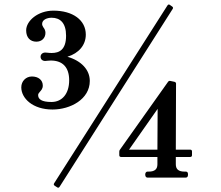

<svg xmlns="http://www.w3.org/2000/svg" viewBox="-20 -801 998 866"><path d="M756 -772 746 -779C742 -782 738 -781 735 -776L224 26C221 31 223 34 227 37L238 44C242 47 246 46 249 41L759 -761C762 -766 760 -769 756 -772ZM217 -307C297 -307 385 -353 385 -436C385 -486 347 -527 284 -545C336 -561 367 -598 367 -645C367 -710 309 -753 221 -753C151 -753 98 -707 98 -664C98 -632 116 -613 144 -613C168 -613 185 -629 185 -653C185 -664 180 -672 176 -677C173 -683 170 -686 170 -693C170 -712 192 -721 213 -721C251 -721 278 -698 278 -640C278 -576 247 -562 213 -562C198 -562 194 -564 184 -564C172 -564 163 -556 163 -545C163 -533 172 -526 184 -526C188 -526 197 -528 209 -528C263 -528 292 -497 292 -439C292 -379 261 -341 212 -341C167 -341 152 -354 152 -372C152 -378 155 -381 159 -386C165 -393 173 -400 173 -415C173 -440 153 -456 124 -456C97 -456 76 -435 76 -407C76 -358 127 -307 217 -307ZM818 0C825 0 828 -5 828 -14C828 -23 825 -27 818 -27H812C785 -27 773 -38 773 -60V-93H838C843 -93 846 -96 846 -101V-118C846 -123 843 -126 838 -126H773L774 -424C774 -428 771 -431 767 -432L748 -436C744 -437 740 -435 738 -432L521 -126C519 -123 518 -121 518 -117V-101C518 -96 521 -93 526 -93H690V-60C690 -38 678 -27 651 -27H645C639 -27 635 -21 635 -14C635 -5 639 0 645 0ZM691 -310 690 -126H562Z"/></svg>

Font: Shippori Mincho OTF
Style: Bold
Weight: 800
Designer: FONTDASU
Foundry: FONTDASU / Google Inc. / but / Adobe
Version: Version 3.300;hotconv 1.0.109;makeotfexe 2.5.65596